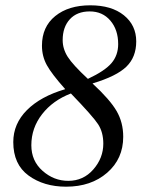

<svg xmlns="http://www.w3.org/2000/svg" viewBox="-20 -696 540 723"><path d="M225 -360V-361Q175 -417 156.5 -450.5Q138 -484 138 -524Q138 -595 188 -635.5Q238 -676 320 -676Q400 -676 446.5 -638.5Q493 -601 493 -540Q493 -481 456 -445Q419 -409 329 -382V-381Q394 -321 419 -278Q444 -235 444 -181Q444 -98 383.5 -45.5Q323 7 229 7Q145 7 87.5 -35Q30 -77 30 -161Q30 -230 81.5 -281.5Q133 -333 225 -360ZM425 -530Q425 -584 395.5 -618.5Q366 -653 318 -653Q270 -653 243 -623.5Q216 -594 216 -545Q216 -512 235 -482Q254 -452 311 -399Q375 -429 400 -458.5Q425 -488 425 -530ZM369 -155Q369 -198 349.5 -228Q330 -258 247 -344Q179 -318 138.5 -266Q98 -214 98 -149Q98 -90 140.5 -52.5Q183 -15 237 -15Q294 -15 331.5 -58Q369 -101 369 -155Z"/></svg>

Font: STIX MathJax Main
Style: Italic
Weight: 400
Italic angle: -16.33°
Designer: MicroPress Inc., with final additions and corrections provided by Coen Hoffman, Elsevier (retired)
Version: Version 1.1.1